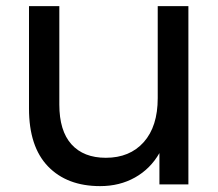

<svg xmlns="http://www.w3.org/2000/svg" viewBox="-20 -608 718 633"><path d="M601.1 0H505.6V-103.3Q475.6 -51.1 425 -22.8Q374.4 5.6 310 5.6Q201.1 5.6 138.3 -59.4Q75.6 -124.4 75.6 -250V-587.8H175.6V-263.3Q175.6 -176.7 215.6 -132.2Q255.6 -87.8 328.9 -87.8Q407.8 -87.8 453.9 -139.4Q500 -191.1 500 -284.4V-587.8H601.1Z"/></svg>

Font: Paperlogy 5 Medium
Style: Regular
Weight: 500
Designer: redesigned by Lee Juim, glyphs from Gmarket Sans & Montserrat
Foundry: PT&
Version: Version 1.001